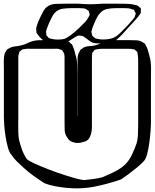

<svg xmlns="http://www.w3.org/2000/svg" viewBox="-50 -964 836 1038"><path d="M766 -539V-296Q766 -285 764 -256.5Q762 -228 757.5 -194Q753 -160 745.5 -131.5Q738 -103 727 -92Q713 -77 690 -58Q667 -39 644 -22Q621 -5 606 5Q586 13 564.5 19Q543 25 522 31Q504 35 486.5 39.5Q469 44 451 47Q429 51 400 53Q371 55 348 54Q337 54 313.5 52Q290 50 263.5 45.5Q237 41 213.5 34.5Q190 28 179 19Q157 5 130 -14.5Q103 -34 80 -55Q61 -72 43.5 -89Q26 -106 12 -127Q1 -138 -7 -166Q-15 -194 -20 -226.5Q-25 -259 -27 -287Q-29 -315 -29 -326V-589Q-29 -606 -29.5 -624Q-30 -642 -28 -658Q-27 -663 -26 -669Q-25 -675 -23 -679Q-22 -681 -20 -683.5Q-18 -686 -17 -688Q-16 -690 -14.5 -692.5Q-13 -695 -12 -696Q-10 -698 -7 -699.5Q-4 -701 -2 -702Q13 -711 31 -713Q49 -715 66 -719Q83 -723 99 -731Q115 -739 132 -743Q145 -746 158.5 -746.5Q172 -747 185 -747H247Q263 -747 279.5 -747Q296 -747 311 -742Q313 -741 317 -740.5Q321 -740 323 -738Q325 -737 327.5 -734.5Q330 -732 331 -730Q338 -726 340 -722Q343 -717 345 -710Q350 -700 352.5 -689.5Q355 -679 358 -668Q366 -646 367 -614Q368 -582 368 -559V-338Q370 -337 369 -336Q369 -336 369 -341V-613Q369 -631 369.5 -650Q370 -669 380 -685Q382 -690 385 -695Q387 -697 389.5 -698.5Q392 -700 394 -701Q396 -703 398 -704.5Q400 -706 402 -707Q416 -714 433 -714.5Q450 -715 465 -719Q481 -723 495 -730Q509 -737 525 -741Q539 -745 553.5 -746Q568 -747 583 -747H652Q670 -747 689 -746Q708 -745 724 -734L733 -728Q735 -727 736 -723.5Q737 -720 738 -718Q744 -710 747 -700.5Q750 -691 753 -680Q757 -667 760.5 -652.5Q764 -638 765 -624Q767 -604 766.5 -583Q766 -562 766 -539ZM49 -657V-330Q49 -315 48.5 -292Q48 -269 49 -246Q50 -223 53 -208Q58 -186 68.5 -156.5Q79 -127 95 -104Q104 -95 135.5 -80.5Q167 -66 209.5 -49.5Q252 -33 295 -19Q338 -5 369.5 3Q401 11 410 9Q433 7 457.5 3.5Q482 0 504 -6Q519 -13 542.5 -23Q566 -33 589 -46.5Q612 -60 627 -75Q650 -98 666 -133.5Q682 -169 689 -191Q694 -206 695.5 -232Q697 -258 697 -284.5Q697 -311 697 -326V-632Q697 -643 696.5 -652.5Q696 -662 694 -672Q694 -677 692 -683Q691 -686 686 -688Q684 -690 681.5 -693Q679 -696 676 -697Q674 -698 671 -698Q668 -698 666 -698Q659 -700 652.5 -700Q646 -700 639 -700H498Q485 -700 471 -697Q470 -696 467.5 -696Q465 -696 463 -695Q461 -694 458.5 -690.5Q456 -687 454 -685Q453 -684 451.5 -682Q450 -680 449 -678Q448 -676 448 -672.5Q448 -669 448 -667Q447 -660 447 -654Q447 -648 447 -642V-315Q447 -296 447 -276.5Q447 -257 442 -239Q440 -232 436 -223.5Q432 -215 427 -210Q420 -203 410.5 -199.5Q401 -196 391 -194Q385 -192 377.5 -191.5Q370 -191 363 -191Q358 -192 351 -193.5Q344 -195 340 -197Q336 -199 331 -201.5Q326 -204 323 -207Q321 -209 319.5 -212Q318 -215 316 -217Q300 -237 299.5 -264Q299 -291 299 -313V-633Q299 -643 299 -653.5Q299 -664 297 -673Q296 -677 293.5 -680.5Q291 -684 289 -687Q288 -688 288 -689.5Q288 -691 286 -692Q285 -694 281.5 -694.5Q278 -695 276 -696L266 -700Q259 -701 252 -700.5Q245 -700 238 -700H126Q116 -700 106 -700.5Q96 -701 86 -699Q83 -698 79 -698Q75 -698 72 -697Q69 -696 65 -692.5Q61 -689 55 -684Q53 -680 53 -676Q52 -672 50.5 -667.5Q49 -663 49 -657ZM667 -840 606 -773Q596 -763 584 -752.5Q572 -742 558 -736Q544 -731 528 -730Q512 -729 497 -729Q486 -729 474.5 -729.5Q463 -730 452 -733Q439 -738 429 -746.5Q419 -755 408 -762Q406 -764 403 -766Q400 -768 397 -769Q395 -770 391.5 -770Q388 -770 386 -771L376 -772Q373 -772 370 -770.5Q367 -769 365 -768Q357 -764 350 -759.5Q343 -755 335 -750Q331 -748 327.5 -745Q324 -742 319 -740Q309 -736 298.5 -733.5Q288 -731 277 -730Q257 -729 233.5 -729.5Q210 -730 192 -740Q185 -745 178.5 -750.5Q172 -756 166 -762Q162 -767 158.5 -771.5Q155 -776 151 -781L147 -788Q146 -790 146.5 -792.5Q147 -795 147 -797Q146 -801 145.5 -804.5Q145 -808 146 -811Q146 -815 147 -818Q148 -821 149 -824Q153 -838 159 -851.5Q165 -865 171 -878Q176 -886 180 -895Q184 -904 190 -912Q196 -922 204 -927Q224 -942 252 -943Q280 -944 302 -944H374Q390 -943 406.5 -942Q423 -941 439 -941Q455 -941 471 -942Q487 -943 503 -944H591Q614 -944 637 -943.5Q660 -943 682 -937Q685 -936 688.5 -935.5Q692 -935 695 -933Q697 -932 700 -929Q703 -926 705 -924Q706 -923 708 -922Q710 -921 711 -919Q712 -917 711.5 -912.5Q711 -908 711 -905L712 -897Q711 -893 708 -889.5Q705 -886 703 -882Q696 -872 686.5 -861.5Q677 -851 667 -840ZM413 -848Q418 -855 422.5 -861Q427 -867 430 -874Q431 -876 432.5 -879Q434 -882 435 -884Q435 -886 434 -889.5Q433 -893 432 -896Q432 -900 430 -904Q429 -906 427 -907Q425 -908 423 -909Q421 -911 418.5 -913Q416 -915 413 -916Q406 -919 396.5 -919Q387 -919 379 -920H337Q315 -920 290 -917Q265 -914 248 -896Q241 -890 236.5 -882Q232 -874 228 -866Q221 -853 214.5 -838Q208 -823 203 -808L199 -795Q199 -792 199.5 -788.5Q200 -785 200 -781Q201 -780 200.5 -777.5Q200 -775 201 -773Q203 -769 207 -767Q211 -760 215 -758Q217 -757 221 -756Q225 -755 228 -754Q244 -750 263.5 -750Q283 -750 299 -754Q314 -760 335 -776Q356 -792 377 -812Q398 -832 413 -848ZM666 -856Q668 -859 671.5 -862.5Q675 -866 677 -870Q679 -873 679.5 -876Q680 -879 681 -882Q682 -884 683 -886.5Q684 -889 684 -890Q684 -892 682 -896Q680 -900 678 -902Q677 -904 676.5 -906.5Q676 -909 675 -910Q673 -912 669.5 -912.5Q666 -913 664 -914Q654 -918 644.5 -919Q635 -920 624 -920H577Q555 -920 531.5 -916Q508 -912 491 -893Q482 -884 475.5 -871.5Q469 -859 464 -848Q460 -838 455.5 -828Q451 -818 448 -807Q447 -803 446 -800Q445 -797 444 -793Q444 -790 445 -786.5Q446 -783 447 -780Q447 -779 447 -776.5Q447 -774 448 -772Q449 -771 451 -769.5Q453 -768 454 -766Q457 -764 459.5 -761.5Q462 -759 465 -757Q467 -756 470 -755.5Q473 -755 475 -754Q492 -750 512 -750.5Q532 -751 549 -755Q572 -761 589.5 -776.5Q607 -792 623 -809Q634 -820 644.5 -831.5Q655 -843 666 -856Z"/></svg>

Font: Rubik Vinyl
Style: Regular
Weight: 400
Designer: Hubert and Fischer, NaN
Foundry: Hubert and Fischer, NaN
Version: Version 2.200